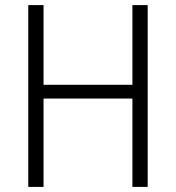

<svg xmlns="http://www.w3.org/2000/svg" viewBox="-20 -734 691 754"><path d="M560 0V-714H500V-401H151V-714H91V0H151V-347H500V0Z"/></svg>

Font: Noto Sans Bengali SemiCondensed Light
Style: Regular
Weight: 300
Width: 4
Designer: Joana Ranito - Universal Thirst; Jelle Bosma - Monotype Design Team
Foundry: Universal Thirst ehf.
Version: Version 3.000